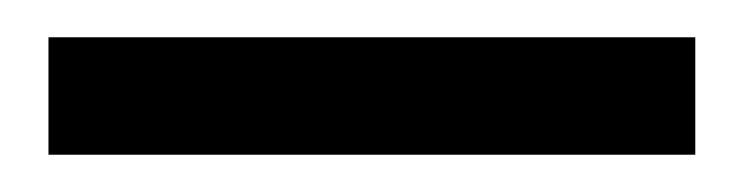

<svg xmlns="http://www.w3.org/2000/svg" viewBox="-20 -675 398 103"><path d="M6 -592V-655H353V-592Z"/></svg>

Font: DM Sans 36pt
Style: Regular
Weight: 400
Designer: Colophon Foundry, Jonny Pinhorn
Foundry: Colophon Foundry
Version: Version 4.004;gftools[0.9.30]